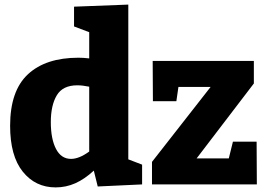

<svg xmlns="http://www.w3.org/2000/svg" viewBox="-20 -802 1165 835"><path d="M222 13Q134 13 79 -55.5Q24 -124 24 -255Q24 -407 101.5 -479Q179 -551 321 -551Q343 -551 368 -548V-662L302 -687V-773L538 -782V-109L598 -86V0L405 9L388 -60Q348 -23 307.5 -5Q267 13 222 13ZM289 -111Q324 -111 368 -143V-425Q339 -431 316 -431Q253 -431 227 -387.5Q201 -344 201 -271Q201 -198 223.5 -154.5Q246 -111 289 -111ZM1096 -186 1097 0H641V-98L896 -424H756L747 -362H645L644 -537H1084V-439L835 -113H975L993 -186Z"/></svg>

Font: Bitter ExtraBold
Style: Regular
Weight: 800
Designer: Sol Matas, and Bitter project Authors
Foundry: Sol Matas
Version: Version 2.001